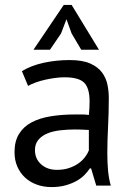

<svg xmlns="http://www.w3.org/2000/svg" viewBox="-20 -752 536 780"><path d="M39 0ZM69 -463Q107 -486 157.5 -497Q208 -508 263 -508Q315 -508 346.5 -494Q378 -480 394.5 -457.5Q411 -435 416.5 -408Q422 -381 422 -354Q422 -294 419 -237Q416 -180 416 -129Q416 -92 419 -59Q422 -26 430 2H371L350 -68H345Q336 -54 322.5 -40.5Q309 -27 290 -16.5Q271 -6 246 1Q221 8 189 8Q157 8 129.5 -2Q102 -12 82 -30.5Q62 -49 50.5 -75Q39 -101 39 -134Q39 -178 57 -207.5Q75 -237 107.5 -254.5Q140 -272 185.5 -279.5Q231 -287 286 -287Q300 -287 313.5 -287Q327 -287 341 -285Q344 -315 344 -339Q344 -394 322 -416Q300 -438 242 -438Q225 -438 205.5 -435.5Q186 -433 165.5 -428.5Q145 -424 126.5 -417.5Q108 -411 94 -403ZM211 -62Q239 -62 261 -69.5Q283 -77 299 -88.5Q315 -100 325.5 -114Q336 -128 341 -141V-224Q327 -225 312.5 -225.5Q298 -226 284 -226Q253 -226 223.5 -222.5Q194 -219 171.5 -209.5Q149 -200 135.5 -183.5Q122 -167 122 -142Q122 -107 147 -84.5Q172 -62 211 -62ZM239 -732H271L382 -550H310L271 -616L250 -674L228 -616L183 -550H116Z"/></svg>

Font: PT Sans
Style: Regular
Weight: 400
Version: Version 2.003W OFL; ttfautohint (v1.6)